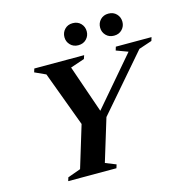

<svg xmlns="http://www.w3.org/2000/svg" viewBox="-122 -979 1062 1094"><g transform="rotate(-15 408.5 -431.5)"><path d="M669 -623.5 600 -649 606.5 -670H817L810.5 -649L733 -623L451 -296.5L374.5 -46L437 -21L430.5 0H146L152.5 -21L229 -48.5L304 -295L183.5 -619.5L119 -649L125.5 -670H419.5L412.5 -649L329.5 -621L426.5 -340ZM403 -733Q374 -733 355.8 -752Q337.5 -771 337.5 -797.5Q337.5 -825 355.8 -844Q374 -863 403 -863Q432.5 -863 450.8 -844Q469 -825 469 -797.5Q469 -771 450.8 -752Q432.5 -733 403 -733ZM613.5 -733Q584.5 -733 566.2 -752Q548 -771 548 -797.5Q548 -825 566.2 -844Q584.5 -863 613.5 -863Q643 -863 661.2 -844Q679.5 -825 679.5 -797.5Q679.5 -771 661.2 -752Q643 -733 613.5 -733Z"/></g></svg>

Font: Newsreader Text
Style: Bold Italic
Weight: 700
Italic angle: -17°
Designer: Hugues Gentile
Foundry: Production Type
Version: Version 1.001